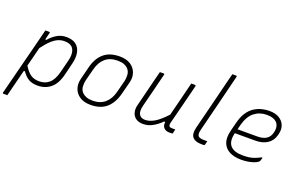

<svg xmlns="http://www.w3.org/2000/svg" viewBox="-109 -1218 2964 1886"><g transform="rotate(20 1373.0 -275.0)"><path d="M179 -526H218Q230 -526 226 -515Q217 -480 208 -442H220Q255 -483 298.5 -509.5Q342 -536 396 -536Q490 -536 526.5 -475.5Q563 -415 540 -317L509 -189Q484 -84 427 -37Q370 10 291 10Q230 10 192 -14.5Q154 -39 128 -80H116Q98 -10 80.5 60Q63 130 45 200H6Q-6 200 -3 188Q36 35 75.5 -119Q115 -273 154 -426Q160 -449 166 -474.5Q172 -500 179 -526ZM391 -491Q360 -491 328 -478Q296 -465 260.5 -432.5Q225 -400 182 -342Q170 -292 157 -241.5Q144 -191 131 -141Q165 -85 201 -60Q237 -35 292 -35Q353 -35 395.5 -72Q438 -109 460 -197L491 -320Q505 -373 499.5 -409Q494 -445 474 -465Q448 -491 391 -491Z M956 -536Q1024 -536 1068 -507.5Q1112 -479 1129 -431.5Q1146 -384 1131 -328L1097 -197Q1071 -97 1009.5 -43.5Q948 10 844 10Q775 10 731 -19Q687 -48 671 -95.5Q655 -143 669 -198L702 -329Q727 -430 789 -483Q851 -536 956 -536ZM949 -490Q870 -490 821 -448Q772 -406 752 -328L720 -205Q712 -176 713.5 -137.5Q715 -99 742 -72Q758 -56 784.5 -46Q811 -36 851 -36Q928 -36 977.5 -78.5Q1027 -121 1047 -198L1079 -321Q1087 -351 1085 -389.5Q1083 -428 1056 -455Q1040 -471 1014.5 -480.5Q989 -490 949 -490Z M1376 -526H1415Q1427 -526 1423 -515Q1401 -426 1378.5 -336Q1356 -246 1333 -157Q1318 -97 1336 -66Q1354 -35 1399 -35Q1444 -35 1495 -64.5Q1546 -94 1614 -168Q1637 -257 1659.5 -347Q1682 -437 1704 -526H1742Q1754 -526 1751 -513Q1726 -411 1699 -306Q1672 -201 1646 -99Q1641 -80 1642.5 -70.5Q1644 -61 1648 -56Q1656 -48 1676 -48H1711Q1709 -39 1706 -27Q1703 -15 1701 -6Q1700 0 1692 0H1663Q1628 0 1607.5 -22Q1587 -44 1593 -84H1581Q1538 -41 1491.5 -15.5Q1445 10 1393 10Q1345 10 1316.5 -11.5Q1288 -33 1279 -67.5Q1270 -102 1279 -140L1351 -428Q1357 -451 1363 -475Q1369 -499 1376 -526Z M2024 -640Q2031 -668 2038 -695Q2045 -722 2052 -750H2091Q2102 -750 2099 -739Q2062 -588 2024 -436.5Q1986 -285 1948 -134Q1935 -85 1949 -65Q1963 -47 2010 -47H2046L2037 -11Q2036 -4 2031.5 -2Q2027 0 2023 0H1998Q1936 0 1908 -32Q1880 -64 1898 -137Q1930 -262 1961.5 -388.5Q1993 -515 2024 -640Z M2518 -536Q2582 -536 2622.5 -511Q2663 -486 2678.5 -445Q2694 -404 2681 -354L2678 -342Q2662 -279 2611.5 -246.5Q2561 -214 2490 -214H2273V-213Q2249 -119 2294 -74Q2333 -35 2418 -35Q2459 -35 2488 -39.5Q2517 -44 2543 -54Q2569 -64 2600 -80H2612Q2610 -72 2606.5 -62.5Q2603 -53 2601 -45Q2600 -41 2596 -37Q2576 -17 2526.5 -3.5Q2477 10 2417 10Q2348 10 2298 -15Q2248 -40 2227.5 -91Q2207 -142 2226 -219L2250 -314Q2267 -381 2296 -424.5Q2325 -468 2362.5 -492Q2400 -516 2440 -526Q2480 -536 2518 -536ZM2507 -491Q2434 -491 2378 -447.5Q2322 -404 2296 -304L2285 -259H2492Q2609 -259 2631 -350Q2649 -421 2611 -459Q2596 -474 2571 -482.5Q2546 -491 2507 -491Z"/></g></svg>

Font: Recursive Sn Lnr St Lt
Style: Italic
Weight: 300
Italic angle: -15°
Version: Version 1.079;hotconv 1.0.112;makeotfexe 2.5.65598; ttfautoh